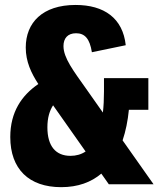

<svg xmlns="http://www.w3.org/2000/svg" viewBox="-20 -762 660 794"><path d="M410 -383.5C410 -351.5 408.5 -322.5 405.5 -296.5L336.5 -394.5C283.5 -469.5 242.5 -522.5 242.5 -571.5C242.5 -603 259.5 -624.5 294.5 -624.5C330.5 -624.5 351 -602.5 360 -546L500 -575C488 -687 410.5 -741.5 292.5 -741.5C155.5 -741.5 86.5 -668 86.5 -565.5C86.5 -507 109 -460 138.5 -414.5C69.5 -367.5 22.5 -298.5 22.5 -195.5C22.5 -62.5 100 12 233 12C302.5 12 357 -8.5 399 -44L430 0H615L487 -181.5C500 -220 508.5 -262.5 513 -308H593.5V-439H410ZM176 -235.5C176 -275 185 -304 199.5 -326.5L334 -135.5C316 -123.5 295 -117.5 271.5 -117.5C210.5 -117.5 176 -157.5 176 -235.5Z"/></svg>

Font: Monaspace Argon ExtraBold
Style: Bold
Weight: 800
Designer: Riley Cran & the Lettermatic Team
Foundry: Lettermatic
Version: Version 1.000 (Monaspace Argon)